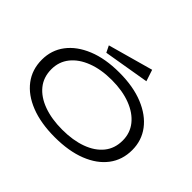

<svg xmlns="http://www.w3.org/2000/svg" viewBox="-169 -1065 1339 1339"><g transform="rotate(45 500.0 -395.5)"><path d="M500 11Q362 11 262 -28.5Q162 -68 108 -139.5Q54 -211 54 -308Q54 -402 108 -473.5Q162 -545 262 -586Q362 -627 500 -627Q638 -627 738 -586Q838 -545 892 -473.5Q946 -402 946 -308Q946 -211 892 -139.5Q838 -68 738 -28.5Q638 11 500 11ZM500 -63Q605 -63 684.5 -92Q764 -121 808 -175.5Q852 -230 852 -308Q852 -382 808 -437Q764 -492 684.5 -522.5Q605 -553 500 -553Q395 -553 315.5 -522.5Q236 -492 192 -437Q148 -382 148 -308Q148 -230 192 -175.5Q236 -121 315.5 -92Q395 -63 500 -63ZM338 -660 314 -709 648 -802 676 -717Z"/></g></svg>

Font: Inconsolata UltraExpanded
Style: Regular
Weight: 400
Width: 9
Monospace: yes
Designer: Raph Levien, Cyreal, Brenton Simpson
Foundry: Raph Levien, Cyreal, Google
Version: Version 3.000; ttfautohint (v1.8.2.53-6de2)